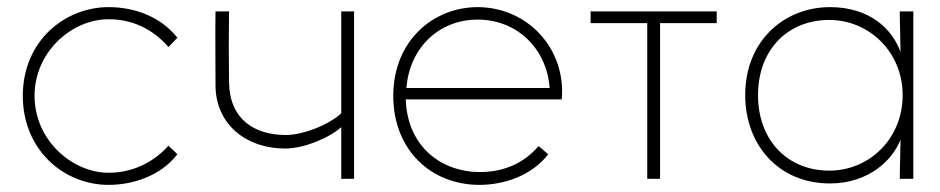

<svg xmlns="http://www.w3.org/2000/svg" viewBox="-20 -502 2640 539"><path d="M478 -69 453 -93C421 -57 364 -17 285 -17C183 -17 77 -108 77 -233C77 -356 181 -448 285 -448C366 -448 421 -407 453 -370L478 -396C430 -457 355 -482 285 -482C162 -482 44 -387 44 -233C44 -82 158 17 285 17C353 17 431 -8 478 -69Z M974 -470H938V-184C903 -151 828 -122 780 -123C694 -124 625 -167 623 -270C622 -332 622 -408 623 -470H585C584 -418 585 -313 585 -261C586 -153 671 -85 780 -85C833 -85 903 -114 938 -145V0H974Z M1519 -69 1492 -92C1451 -44 1395 -19 1326 -19C1225 -19 1124 -85 1119 -223H1557C1558 -231 1558 -244 1558 -253C1553 -387 1446 -482 1321 -482C1196 -482 1084 -387 1084 -233C1084 -82 1189 17 1326 17C1394 17 1472 -8 1519 -69ZM1121 -255C1129 -365 1210 -447 1321 -447C1432 -447 1515 -365 1523 -255Z M1833 0V-437H1992V-470H1638V-437H1797V0Z M2308 -23C2191 -23 2108 -108 2108 -235C2108 -362 2191 -446 2308 -446C2420 -446 2514 -356 2514 -235C2514 -112 2420 -23 2308 -23ZM2072 -235C2072 -97 2164 13 2310 13C2419 13 2486 -53 2508 -110L2506 -8V0H2544V-470H2506V-458L2508 -356C2485 -421 2421 -482 2310 -482C2182 -482 2072 -388 2072 -235Z"/></svg>

Font: Kreadon Extra Light
Style: Regular
Weight: 200
Designer: kohakuno
Foundry: StudioGnu
Version: Version 1.000;Glyphs 3.1.2 (3151)